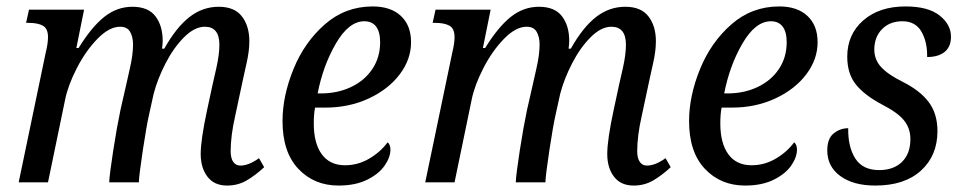

<svg xmlns="http://www.w3.org/2000/svg" viewBox="-20 -566 2987 596"><path d="M603 -88Q603 -132 623 -225L640 -304Q642 -312 651.5 -354.5Q661 -397 661 -427Q661 -483 616 -483Q584 -483 551.5 -450.5Q519 -418 494 -369.5Q469 -321 457 -275L442 -207Q435 -176 423.5 -100.5Q412 -25 411 0H319Q320 -25 331.5 -99Q343 -173 354 -225L372 -304Q373 -310 383 -353Q393 -396 393 -428Q393 -451 384 -467Q375 -483 353 -483Q319 -483 282.5 -445.5Q246 -408 218.5 -354.5Q191 -301 182 -256L129 0H38L122 -403Q129 -431 129 -451Q129 -477 113.5 -486Q98 -495 69 -495H61L70 -536H241L217 -417H224Q264 -482 303.5 -513.5Q343 -545 391 -545Q440 -545 462.5 -515.5Q485 -486 485 -439Q485 -431 483 -415H490Q527 -481 568 -513Q609 -545 659 -545Q708 -545 731 -515Q754 -485 754 -438Q754 -407 745 -368Q736 -329 735 -323L710 -206Q696 -144 696 -97Q696 -75 704 -63.5Q712 -52 726 -52Q752 -52 784 -75L800 -47Q772 -21 745 -5.5Q718 10 685 10Q645 10 624 -17.5Q603 -45 603 -88Z M857 -190Q857 -268 891 -351.5Q925 -435 988.5 -490.5Q1052 -546 1137 -546Q1193 -546 1224.5 -516.5Q1256 -487 1256 -435Q1256 -382 1221 -335.5Q1186 -289 1125 -260.5Q1064 -232 990 -232H958Q954 -212 954 -183Q954 -121 979 -87Q1004 -53 1051 -53Q1091 -53 1126 -73.5Q1161 -94 1183 -124Q1187 -122 1189.5 -115.5Q1192 -109 1192 -102Q1192 -78 1174 -52Q1156 -26 1119.5 -8Q1083 10 1031 10Q955 10 906 -42Q857 -94 857 -190ZM976 -276Q1028 -276 1070 -296Q1112 -316 1136 -352Q1160 -388 1160 -435Q1160 -467 1147.5 -483.5Q1135 -500 1111 -500Q1063 -500 1023 -431.5Q983 -363 966 -276Z M1865 -88Q1865 -132 1885 -225L1902 -304Q1904 -312 1913.5 -354.5Q1923 -397 1923 -427Q1923 -483 1878 -483Q1846 -483 1813.5 -450.5Q1781 -418 1756 -369.5Q1731 -321 1719 -275L1704 -207Q1697 -176 1685.5 -100.5Q1674 -25 1673 0H1581Q1582 -25 1593.5 -99Q1605 -173 1616 -225L1634 -304Q1635 -310 1645 -353Q1655 -396 1655 -428Q1655 -451 1646 -467Q1637 -483 1615 -483Q1581 -483 1544.5 -445.5Q1508 -408 1480.5 -354.5Q1453 -301 1444 -256L1391 0H1300L1384 -403Q1391 -431 1391 -451Q1391 -477 1375.5 -486Q1360 -495 1331 -495H1323L1332 -536H1503L1479 -417H1486Q1526 -482 1565.5 -513.5Q1605 -545 1653 -545Q1702 -545 1724.5 -515.5Q1747 -486 1747 -439Q1747 -431 1745 -415H1752Q1789 -481 1830 -513Q1871 -545 1921 -545Q1970 -545 1993 -515Q2016 -485 2016 -438Q2016 -407 2007 -368Q1998 -329 1997 -323L1972 -206Q1958 -144 1958 -97Q1958 -75 1966 -63.5Q1974 -52 1988 -52Q2014 -52 2046 -75L2062 -47Q2034 -21 2007 -5.5Q1980 10 1947 10Q1907 10 1886 -17.5Q1865 -45 1865 -88Z M2119 -190Q2119 -268 2153 -351.5Q2187 -435 2250.5 -490.5Q2314 -546 2399 -546Q2455 -546 2486.5 -516.5Q2518 -487 2518 -435Q2518 -382 2483 -335.5Q2448 -289 2387 -260.5Q2326 -232 2252 -232H2220Q2216 -212 2216 -183Q2216 -121 2241 -87Q2266 -53 2313 -53Q2353 -53 2388 -73.5Q2423 -94 2445 -124Q2449 -122 2451.5 -115.5Q2454 -109 2454 -102Q2454 -78 2436 -52Q2418 -26 2381.5 -8Q2345 10 2293 10Q2217 10 2168 -42Q2119 -94 2119 -190ZM2238 -276Q2290 -276 2332 -296Q2374 -316 2398 -352Q2422 -388 2422 -435Q2422 -467 2409.5 -483.5Q2397 -500 2373 -500Q2325 -500 2285 -431.5Q2245 -363 2228 -276Z M2548 -99Q2548 -136 2568 -152Q2588 -168 2613 -168Q2612 -110 2635 -74Q2658 -38 2709 -38Q2754 -38 2780 -63.5Q2806 -89 2806 -134Q2806 -168 2786 -192.5Q2766 -217 2719 -241Q2664 -270 2637 -303.5Q2610 -337 2610 -390Q2610 -459 2659.5 -502.5Q2709 -546 2791 -546Q2861 -546 2896.5 -518Q2932 -490 2932 -452Q2932 -421 2912.5 -405Q2893 -389 2858 -389Q2859 -435 2840.5 -467.5Q2822 -500 2781 -500Q2742 -500 2718 -475.5Q2694 -451 2694 -412Q2694 -381 2715 -358Q2736 -335 2782 -312Q2836 -285 2863 -249Q2890 -213 2890 -159Q2890 -83 2839 -36.5Q2788 10 2697 10Q2629 10 2588.5 -19.5Q2548 -49 2548 -99Z"/></svg>

Font: Noto Serif Narrow
Style: Italic
Weight: 400
Width: 4
Italic angle: -12°
Designer: Monotype Design Team
Foundry: Monotype Imaging Inc.
Version: Version 1.001